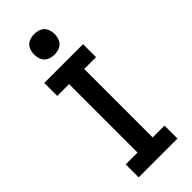

<svg xmlns="http://www.w3.org/2000/svg" viewBox="-304 -1011 1057 1057"><g transform="rotate(-45 225.0 -482.5)"><path d="M74 0V-101H166V-634H74V-735H376V-634H284V-101H376V0ZM225 -805Q209 -805 193 -810Q177 -815 166 -826Q155 -837 150 -853Q145 -869 145 -885Q145 -901 150 -917Q155 -933 166 -944Q177 -955 193 -960Q209 -965 225 -965Q241 -965 257 -960Q273 -955 284 -944Q295 -933 300 -917Q305 -901 305 -885Q305 -869 300 -853Q295 -837 284 -826Q273 -815 257 -810Q241 -805 225 -805Z"/></g></svg>

Font: Iosevka Book
Style: Bold
Weight: 700
Designer: Belleve Invis
Foundry: Belleve Invis
Version: Version 28.0.7; ttfautohint (v1.8.3)